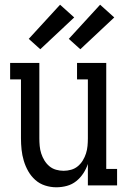

<svg xmlns="http://www.w3.org/2000/svg" viewBox="-20 -787 540 815"><path d="M219 8Q195 8 171.5 0.5Q148 -7 130 -23Q112 -39 100 -60Q88 -81 81 -104.5Q74 -128 71.5 -152Q69 -176 69 -200V-450H23V-520H147V-200Q147 -184 148.5 -167.5Q150 -151 155 -135.5Q160 -120 168.5 -106Q177 -92 189.5 -81.5Q202 -71 218 -66.5Q234 -62 250 -62Q266 -62 282 -66.5Q298 -71 310.5 -81.5Q323 -92 331.5 -106Q340 -120 345 -135.5Q350 -151 351.5 -167.5Q353 -184 353 -200V-450H307V-520H431V-70H477V0H353V-91Q346 -70 333.5 -51Q321 -32 303.5 -18Q286 -4 264 2Q242 8 219 8ZM321 -578 272 -622 405 -767 465 -713ZM151 -578 102 -622 235 -767 295 -713Z"/></svg>

Font: Iosevka Gothic
Style: Regular
Weight: 400
Monospace: yes
Designer: Belleve Invis
Foundry: Belleve Invis
Version: Version 15.5.1; ttfautohint (v1.8.4)